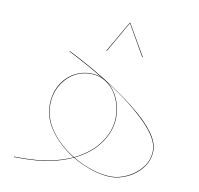

<svg xmlns="http://www.w3.org/2000/svg" viewBox="-75 -730 848 820"><g transform="rotate(10 348.5 -319.5)"><path d="M617 -131Q617 -89 592 -56Q567 -23 529.5 -5.5Q492 12 458 12Q420 12 375 -2.5Q330 -17 288 -42Q198 0 73 0H36L35 -2H73Q196 -2 286 -43Q225 -81 186 -134Q147 -187 147 -247Q147 -292 166.5 -329Q186 -366 220.5 -387.5Q255 -409 297 -409Q328 -409 351 -396Q280 -440 191 -485L192 -487Q366 -400 491.5 -301Q617 -202 617 -131ZM288 -44Q359 -78 396.5 -131.5Q434 -185 434 -243Q434 -287 416.5 -325Q399 -363 367.5 -385Q336 -407 297 -407Q255 -407 221.5 -385.5Q188 -364 168.5 -327.5Q149 -291 149 -247Q149 -187 188 -134Q227 -81 288 -44ZM615 -131Q615 -181 549 -247Q483 -313 374 -383Q403 -360 419.5 -323Q436 -286 436 -243Q436 -185 398.5 -131Q361 -77 290 -43Q331 -18 375.5 -4Q420 10 458 10Q492 10 528.5 -7.5Q565 -25 590 -57Q615 -89 615 -131ZM345 -516 423 -651H425L503 -516L501 -515L424 -649L347 -515Z"/></g></svg>

Font: FiraGO Two
Style: Regular
Weight: 100
Designer: bBox Type
Foundry: bBox Type GmbH
Version: Version 1.001